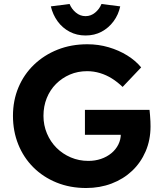

<svg xmlns="http://www.w3.org/2000/svg" viewBox="-20 -933 817 963"><path d="M45 -352Q45 -429 72.5 -494.5Q100 -560 150.5 -608.5Q201 -657 269 -684Q337 -711 418 -711Q474 -711 525 -696Q576 -681 618 -655Q660 -629 688 -595L595 -497Q569 -522 541 -539.5Q513 -557 481.5 -566.5Q450 -576 417 -576Q370 -576 330.5 -559Q291 -542 261 -512Q231 -482 214.5 -441Q198 -400 198 -352Q198 -305 215.5 -263.5Q233 -222 263.5 -191.5Q294 -161 335 -143.5Q376 -126 423 -126Q457 -126 486.5 -136Q516 -146 538.5 -164.5Q561 -183 573.5 -208Q586 -233 586 -261V-285L606 -257H406V-382H730Q731 -371 732.5 -355Q734 -339 734.5 -323.5Q735 -308 735 -299Q735 -231 710.5 -174Q686 -117 642.5 -76Q599 -35 540 -12.5Q481 10 412 10Q331 10 263.5 -17.5Q196 -45 147 -94Q98 -143 71.5 -209Q45 -275 45 -352ZM235 -901 329 -913Q339 -888 360.5 -870Q382 -852 409 -852Q436 -852 457.5 -870Q479 -888 489 -913L583 -901Q574 -859 549.5 -826Q525 -793 489.5 -774Q454 -755 409 -755Q365 -755 329 -774Q293 -793 269 -826Q245 -859 235 -901Z"/></svg>

Font: Mach SemiBold
Style: Regular
Weight: 600
Version: Version 1.002